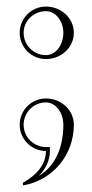

<svg xmlns="http://www.w3.org/2000/svg" viewBox="-20 -440 280 585"><path d="M120 20C120 61.7 90.2 94.9 49.3 117.1L50.7 124.9C141 109 205 32.1 205 -60C205 -104.2 166.9 -140 120 -140C75.8 -140 40 -104.2 40 -60C40 -15.8 75.8 20 120 20ZM120 8C82.5 8 52 -22.5 52 -60C52 -97.5 82.5 -128 120 -128C149.3 -128 173 -97.5 173 -60C173 6 150.6 64.9 98.3 96C118.8 75.2 132 49.8 132 20V8ZM40 -340C40 -295.8 75.8 -260 120 -260C166.9 -260 205 -295.8 205 -340C205 -384.2 166.9 -420 120 -420C75.8 -420 40 -384.2 40 -340ZM52 -340C52 -376.4 82.5 -406 120 -406C149.3 -406 173 -376.4 173 -340C173 -302.5 149.3 -272 120 -272C82.5 -272 52 -302.5 52 -340Z"/></svg>

Font: SortefaxS01
Style: Medium
Weight: 500
Designer: gluk
Foundry: gluk
Version: Version 0.261